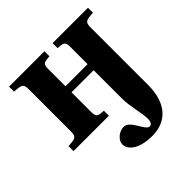

<svg xmlns="http://www.w3.org/2000/svg" viewBox="-192 -640 1032 1032"><g transform="rotate(-45 324.0 -124.0)"><path d="M29 0H298V-38L277 -40C256 -42 245 -47 245 -80V-231H413V-10C413 38 435 122 435 159C435 185 425 196 413 196C381 196 361 98 312 98C275 98 240 130 240 160C240 193 274 242 388 242C495 242 564 170 564 33V-403C564 -445 572 -449 629 -452V-490H360V-452L381 -450C402 -448 413 -443 413 -410V-277H245V-410C245 -443 256 -448 277 -450L298 -452V-490H29V-452C86 -449 94 -445 94 -403V-87C94 -45 86 -41 29 -38Z"/></g></svg>

Font: Heuristica
Style: Bold
Weight: 700
Version: Version 1.0.1